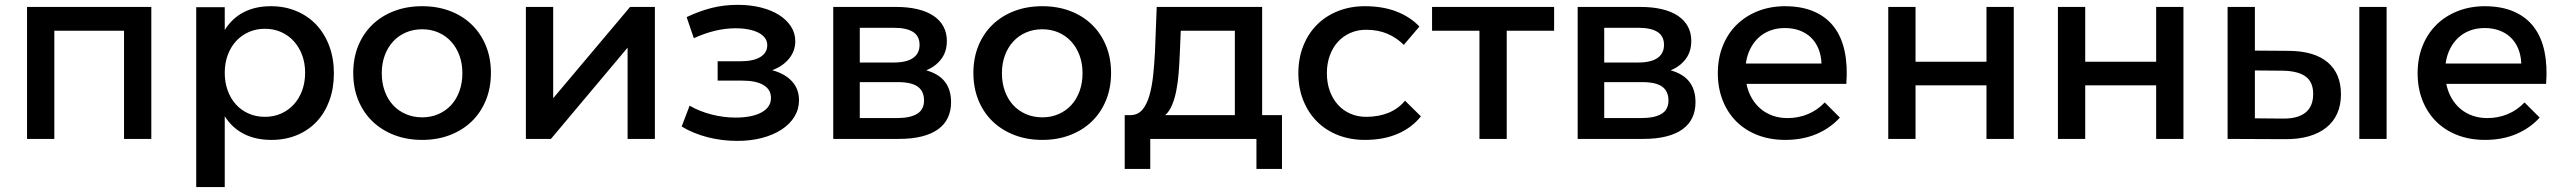

<svg xmlns="http://www.w3.org/2000/svg" viewBox="-20 -560 10364 774"><path d="M89 0V-532H590V0H480V-436H199V0Z M771 -531H886V-439Q915 -486 962 -510.5Q1009 -535 1072 -535Q1128.5 -535 1175.2 -515.2Q1222 -495.5 1255.5 -459.8Q1289 -424 1307.5 -374.2Q1326 -324.5 1326 -264Q1326 -204.5 1308 -155Q1290 -105.5 1257 -70.2Q1224 -35 1177.5 -15.5Q1131 4 1074 4Q1010 4 962.5 -20.5Q915 -45 886 -91.5V194H771ZM1048 -444Q1012.5 -444 982.8 -430.8Q953 -417.5 931.5 -394Q910 -370.5 898 -338Q886 -305.5 886 -267Q886 -227.5 898 -194.8Q910 -162 931.5 -138.5Q953 -115 982.8 -102Q1012.5 -89 1048 -89Q1083.5 -89 1113.2 -102.2Q1143 -115.5 1164.5 -139Q1186 -162.5 1198 -195.2Q1210 -228 1210 -267Q1210 -305.5 1198 -337.8Q1186 -370 1164.5 -393.8Q1143 -417.5 1113.2 -430.8Q1083.5 -444 1048 -444Z M1682 -535Q1743.5 -535 1794.5 -515.5Q1845.5 -496 1882 -460.5Q1918.5 -425 1938.8 -375.5Q1959 -326 1959 -266Q1959 -206 1938.8 -156.2Q1918.5 -106.5 1882 -71Q1845.5 -35.5 1794.5 -15.8Q1743.5 4 1682 4Q1620 4 1569 -15.8Q1518 -35.5 1481.2 -71Q1444.5 -106.5 1424.2 -156.2Q1404 -206 1404 -266Q1404 -326 1424.2 -375.5Q1444.5 -425 1481.2 -460.5Q1518 -496 1569 -515.5Q1620 -535 1682 -535ZM1682 -442Q1646 -442 1616 -429Q1586 -416 1564.5 -392.5Q1543 -369 1531 -336.5Q1519 -304 1519 -265Q1519 -225.5 1531 -192.5Q1543 -159.5 1564.5 -136.2Q1586 -113 1616 -100Q1646 -87 1682 -87Q1717.5 -87 1747.2 -100Q1777 -113 1798.5 -136.2Q1820 -159.5 1832 -192.5Q1844 -225.5 1844 -265Q1844 -304 1832 -336.5Q1820 -369 1798.5 -392.5Q1777 -416 1747.2 -429Q1717.5 -442 1682 -442Z M2100 0V-532H2210V-164L2520 -532H2620V0H2510V-368L2201 0Z M2952 8Q2890 8 2832 -7Q2774 -22 2728 -50L2760 -134Q2798.5 -111.5 2847.2 -98.8Q2896 -86 2945 -86Q3012 -86 3050 -107Q3088 -128 3088 -165Q3088 -199 3058 -217Q3028 -235 2973 -235H2873V-313H2965Q3016.5 -313 3044.8 -330Q3073 -347 3073 -378Q3073 -394 3064 -406.5Q3055 -419 3038.5 -427.8Q3022 -436.5 2998.2 -441.2Q2974.5 -446 2945 -446Q2864.5 -446 2777 -406L2748 -491Q2798 -515 2848 -527.8Q2898 -540.5 2954 -540.5Q3004.5 -540.5 3047.2 -529.8Q3090 -519 3120.8 -499.5Q3151.5 -480 3168.8 -453Q3186 -426 3186 -394Q3186 -354.5 3161 -323.8Q3136 -293 3093 -277Q3144.5 -263 3172.8 -232Q3201 -201 3201 -156Q3201 -120 3182.8 -90Q3164.5 -60 3131.5 -38.2Q3098.5 -16.5 3052.8 -4.2Q3007 8 2952 8Z M3339 0V-532H3593Q3640.5 -532 3678.5 -523Q3716.5 -514 3742.8 -496.5Q3769 -479 3783 -453.5Q3797 -428 3797 -395Q3797 -352.5 3775 -322.8Q3753 -293 3714 -276.5Q3765 -262 3789.5 -230Q3814 -198 3814 -148Q3814 -113 3801 -85.5Q3788 -58 3761.8 -39Q3735.5 -20 3696 -10Q3656.5 0 3603 0ZM3446 -84H3594Q3649 -84 3677 -101Q3705 -118 3705 -155Q3705 -192.5 3679.5 -210.8Q3654 -229 3599 -229H3446ZM3446 -308H3583Q3634.5 -308 3660.8 -326.2Q3687 -344.5 3687 -379Q3687 -414.5 3660.8 -431.2Q3634.5 -448 3583 -448H3446Z M4182 -535Q4243.5 -535 4294.5 -515.5Q4345.5 -496 4382 -460.5Q4418.5 -425 4438.8 -375.5Q4459 -326 4459 -266Q4459 -206 4438.8 -156.2Q4418.5 -106.5 4382 -71Q4345.5 -35.5 4294.5 -15.8Q4243.5 4 4182 4Q4120 4 4069 -15.8Q4018 -35.5 3981.2 -71Q3944.5 -106.5 3924.2 -156.2Q3904 -206 3904 -266Q3904 -326 3924.2 -375.5Q3944.5 -425 3981.2 -460.5Q4018 -496 4069 -515.5Q4120 -535 4182 -535ZM4182 -442Q4146 -442 4116 -429Q4086 -416 4064.5 -392.5Q4043 -369 4031 -336.5Q4019 -304 4019 -265Q4019 -225.5 4031 -192.5Q4043 -159.5 4064.5 -136.2Q4086 -113 4116 -100Q4146 -87 4182 -87Q4217.5 -87 4247.2 -100Q4277 -113 4298.5 -136.2Q4320 -159.5 4332 -192.5Q4344 -225.5 4344 -265Q4344 -304 4332 -336.5Q4320 -369 4298.5 -392.5Q4277 -416 4247.2 -429Q4217.5 -442 4182 -442Z M4514 121V-96H4541Q4569 -97.5 4586.5 -119.2Q4604 -141 4614 -176.5Q4624 -212 4628.8 -257.2Q4633.5 -302.5 4636 -351L4643 -532H5068V-96H5148V121H5045V0H4617V121ZM4736 -343Q4734.5 -304 4731.5 -266.2Q4728.5 -228.5 4722.2 -196Q4716 -163.5 4705.2 -137.5Q4694.5 -111.5 4677.5 -96H4958V-436H4740Z M5639 -379Q5611 -407.5 5573.2 -423.8Q5535.5 -440 5487 -440Q5452.5 -440 5423.5 -427.2Q5394.5 -414.5 5373.5 -391.5Q5352.5 -368.5 5340.8 -336.2Q5329 -304 5329 -265Q5329 -225.5 5340.8 -193.2Q5352.5 -161 5373.5 -137.8Q5394.5 -114.5 5423.5 -101.8Q5452.5 -89 5487 -89Q5537.5 -89 5577.2 -105.2Q5617 -121.5 5644 -154L5708 -91Q5672 -45.5 5615 -20.8Q5558 4 5482 4Q5423 4 5373.5 -15.5Q5324 -35 5288.8 -70.5Q5253.5 -106 5233.8 -155.5Q5214 -205 5214 -265Q5214 -325 5233.8 -374.8Q5253.5 -424.5 5288.8 -460Q5324 -495.5 5373.5 -515.2Q5423 -535 5482 -535Q5554.5 -535 5609.8 -513.5Q5665 -492 5702 -453Z M5944 0V-436H5753V-532H6245V-436H6054V0Z M6340 0V-532H6594Q6641.5 -532 6679.5 -523Q6717.5 -514 6743.8 -496.5Q6770 -479 6784 -453.5Q6798 -428 6798 -395Q6798 -352.5 6776 -322.8Q6754 -293 6715 -276.5Q6766 -262 6790.5 -230Q6815 -198 6815 -148Q6815 -113 6802 -85.5Q6789 -58 6762.8 -39Q6736.5 -20 6697 -10Q6657.5 0 6604 0ZM6447 -84H6595Q6650 -84 6678 -101Q6706 -118 6706 -155Q6706 -192.5 6680.5 -210.8Q6655 -229 6600 -229H6447ZM6447 -308H6584Q6635.5 -308 6661.8 -326.2Q6688 -344.5 6688 -379Q6688 -414.5 6661.8 -431.2Q6635.5 -448 6584 -448H6447Z M7020.5 -222Q7027 -190 7041.8 -164.5Q7056.5 -139 7078 -121Q7099.5 -103 7126.8 -93.5Q7154 -84 7186 -84Q7230 -84 7268.2 -100Q7306.5 -116 7336 -147L7397 -86Q7358 -43 7302.2 -19.5Q7246.5 4 7177 4Q7115.5 4 7065.2 -15.5Q7015 -35 6979.5 -70.5Q6944 -106 6924.5 -155.5Q6905 -205 6905 -265Q6905 -325 6924.8 -374.5Q6944.5 -424 6980.2 -459.5Q7016 -495 7065.5 -514.8Q7115 -534.5 7174 -535Q7244 -535 7293.8 -513Q7343.5 -491 7374 -450.5Q7404.5 -410 7416.5 -352Q7428.5 -294 7423 -222ZM7175 -447Q7143.5 -447 7116.5 -437Q7089.5 -427 7069.2 -408.2Q7049 -389.5 7035.8 -363.2Q7022.5 -337 7018 -304H7323Q7321.5 -337.5 7310.5 -364Q7299.5 -390.5 7280.2 -409Q7261 -427.5 7234.2 -437.2Q7207.5 -447 7175 -447Z M7592 0V-532H7702V-311H7988V-532H8098V0H7988V-216H7702V0Z M8276 0V-532H8386V-311H8672V-532H8782V0H8672V-216H8386V0Z M9491 0V-532H9601V0ZM9208 -355Q9310.5 -354 9363.8 -308.5Q9417 -263 9417 -180Q9417 -136.5 9402 -102.8Q9387 -69 9358 -45.8Q9329 -22.5 9287 -10.5Q9245 1.5 9191 1L8960 0V-532H9070V-356ZM9182 -82Q9242.5 -81 9273.8 -106Q9305 -131 9305 -181Q9305 -230 9274 -252Q9243 -274 9182 -275L9070 -276V-83Z M9841.5 -222Q9848 -190 9862.8 -164.5Q9877.5 -139 9899 -121Q9920.5 -103 9947.8 -93.5Q9975 -84 10007 -84Q10051 -84 10089.2 -100Q10127.5 -116 10157 -147L10218 -86Q10179 -43 10123.2 -19.5Q10067.5 4 9998 4Q9936.5 4 9886.2 -15.5Q9836 -35 9800.5 -70.5Q9765 -106 9745.5 -155.5Q9726 -205 9726 -265Q9726 -325 9745.8 -374.5Q9765.5 -424 9801.2 -459.5Q9837 -495 9886.5 -514.8Q9936 -534.5 9995 -535Q10065 -535 10114.8 -513Q10164.5 -491 10195 -450.5Q10225.5 -410 10237.5 -352Q10249.5 -294 10244 -222ZM9996 -447Q9964.5 -447 9937.5 -437Q9910.5 -427 9890.2 -408.2Q9870 -389.5 9856.8 -363.2Q9843.5 -337 9839 -304H10144Q10142.5 -337.5 10131.5 -364Q10120.5 -390.5 10101.2 -409Q10082 -427.5 10055.2 -437.2Q10028.5 -447 9996 -447Z"/></svg>

Font: Argentum Sans
Style: Regular
Weight: 400
Designer: Julieta Ulanovsky, Owen Earl, Chris M. Simpson, Rasmus Andersson, Cristiano Sobral
Foundry: The Argentum Sans Project Authors
Version: Version 3.135; ttfautohint (v1.8.4.7-5d5b-dirty)